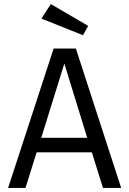

<svg xmlns="http://www.w3.org/2000/svg" viewBox="-20 -929 640 949"><path d="M231 -909 185 -837 390 -755 416 -801ZM434 -176 489 0H579L355 -689H245L20 0H106L161 -176ZM184 -248 298 -615 411 -248Z"/></svg>

Font: FiraMono Nerd Font
Style: Regular
Weight: 400
Designer: Carrois Corporate & Edenspiekermann AG
Foundry: Carrois Corporate GbR & Edenspiekermann AG
Version: Version 003.206;Nerd Fonts 3.3.0